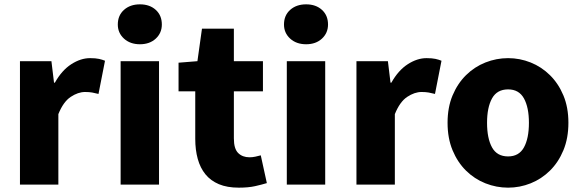

<svg xmlns="http://www.w3.org/2000/svg" viewBox="-20 -851 2680 885"><path d="M72 -569H217L229 -470H233Q265 -527 308.5 -555Q352 -583 395 -583Q421 -583 436.5 -579.5Q452 -576 464 -571L434 -418Q419 -422 405 -424.5Q391 -427 372 -427Q340 -427 306 -404.5Q272 -382 249 -325V0H72Z M536 -569H713V0H536ZM625 -647Q580 -647 551.5 -673Q523 -699 523 -738Q523 -780 551.5 -805.5Q580 -831 625 -831Q670 -831 698 -805.5Q726 -780 726 -738Q726 -699 698 -673Q670 -647 625 -647Z M803 -562 890 -569 911 -719H1058V-569H1192V-430H1058V-213Q1058 -165 1078 -145.5Q1098 -126 1130 -126Q1144 -126 1157.5 -129Q1171 -132 1182 -135L1210 -7Q1187 0 1156 7Q1125 14 1081 14Q1027 14 989 -2Q951 -18 927 -47.5Q903 -77 891.5 -118.5Q880 -160 880 -211V-430H803Z M1302 -569H1479V0H1302ZM1391 -647Q1346 -647 1317.5 -673Q1289 -699 1289 -738Q1289 -780 1317.5 -805.5Q1346 -831 1391 -831Q1436 -831 1464 -805.5Q1492 -780 1492 -738Q1492 -699 1464 -673Q1436 -647 1391 -647Z M1623 -569H1768L1780 -470H1784Q1816 -527 1859.5 -555Q1903 -583 1946 -583Q1972 -583 1987.5 -579.5Q2003 -576 2015 -571L1985 -418Q1970 -422 1956 -424.5Q1942 -427 1923 -427Q1891 -427 1857 -404.5Q1823 -382 1800 -325V0H1623Z M2322 14Q2268 14 2217.5 -6Q2167 -26 2128 -64.5Q2089 -103 2066 -158.5Q2043 -214 2043 -285Q2043 -356 2066 -411Q2089 -466 2128 -504.5Q2167 -543 2217.5 -563Q2268 -583 2322 -583Q2376 -583 2426 -563Q2476 -543 2515 -504.5Q2554 -466 2577 -411Q2600 -356 2600 -285Q2600 -214 2577 -158.5Q2554 -103 2515 -64.5Q2476 -26 2426 -6Q2376 14 2322 14ZM2322 -130Q2372 -130 2395 -171.5Q2418 -213 2418 -285Q2418 -356 2395 -397.5Q2372 -439 2322 -439Q2271 -439 2248 -397.5Q2225 -356 2225 -285Q2225 -213 2248 -171.5Q2271 -130 2322 -130Z"/></svg>

Font: Kinto Sans Black
Style: Regular
Weight: 900
Designer: Authors: Ryoko NISHIZUKA  (kana & ideographs); Paul D. Hunt (Latin, Greek & Cyrillic); Wenlong ZHANG  (bopomofo); Sandol
Foundry: Adobe Systems Incorporated, ookami Inc.
Version: Version 0.001